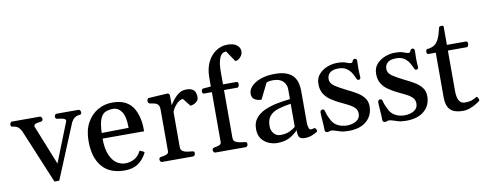

<svg xmlns="http://www.w3.org/2000/svg" viewBox="-82 -1084 3575 1416"><g transform="rotate(-10 1705.5 -376.5)"><path d="M231 4.4 60.5 -404.8Q45.9 -429.2 32.5 -437.3Q19 -445.3 1 -447.3Q-9.3 -448.2 -12.9 -451.4Q-16.6 -454.6 -16.6 -465.3Q-16.6 -470.7 -12.2 -478Q-7.8 -485.4 0 -485.4H207.5Q215.8 -485.4 220 -478Q224.1 -470.7 224.1 -465.3Q224.1 -449.2 208 -447.3Q189.9 -445.3 173.1 -441.2Q156.2 -437 156.2 -420.9L275.9 -122.1L394.5 -420.9Q394.5 -431.6 384 -436.8Q373.5 -441.9 359.4 -443.8Q345.2 -445.8 333 -447.3Q316.9 -449.2 316.9 -465.3Q316.9 -470.7 321 -478Q325.2 -485.4 333.5 -485.4H497.1Q505.4 -485.4 509.5 -478Q513.7 -470.7 513.7 -465.3Q513.7 -454.6 510 -451.4Q506.3 -448.2 496.1 -447.3Q478 -445.3 464.6 -437.3Q451.2 -429.2 436.5 -404.8L267.1 4.4Z M756.3 14.2Q644.5 14.2 587.4 -54Q530.3 -122.1 530.3 -244.1Q530.3 -325.7 561 -381.6Q591.8 -437.5 642.1 -466.3Q692.4 -495.1 750.5 -495.1Q812 -495.1 850.8 -473.9Q889.6 -452.6 910.9 -414.8Q932.1 -377 940.9 -326.7Q944.3 -308.1 945.6 -287.6Q946.8 -267.1 946.8 -245.6H635.3Q635.7 -168.5 655.8 -122.6Q675.8 -76.7 706.3 -56.6Q736.8 -36.6 769 -36.6Q806.2 -36.6 836.9 -53.5Q867.7 -70.3 883.3 -101.6Q884.8 -104.5 886.2 -107.4Q887.7 -110.4 892.6 -109.4L917 -98.1Q922.4 -96.2 922.4 -92.3Q922.4 -90.3 921.4 -88.1Q920.4 -85.9 919.4 -84.5Q897.9 -41.5 858.4 -13.7Q818.8 14.2 756.3 14.2ZM636.2 -287.6 838.4 -290.5Q838.4 -375.5 813 -411.9Q787.6 -448.2 750 -448.2Q715.3 -448.2 690.9 -437Q666.5 -425.8 652.8 -391.4Q639.2 -356.9 636.2 -287.6Z M1038.1 0Q1029.8 0 1025.6 -7.3Q1021.5 -14.6 1021.5 -20Q1021.5 -36.1 1037.6 -38.1Q1057.6 -40 1075.9 -46.6Q1094.2 -53.2 1094.2 -69.3V-379.9Q1094.2 -410.2 1081.5 -421.4Q1068.8 -432.6 1051.8 -435.1Q1034.7 -437.5 1021.5 -440.9Q1016.6 -443.4 1013.2 -447.3Q1009.8 -451.2 1009.8 -460.4Q1009.8 -466.3 1012.9 -473.6Q1016.1 -481 1021.5 -481.4Q1070.3 -484.4 1107.4 -486.8Q1144.5 -489.3 1165.5 -489.7Q1169.4 -489.7 1174.3 -485.8Q1179.2 -481.9 1180.2 -470.2V-399.4Q1195.3 -423.3 1213.1 -445.1Q1231 -466.8 1253.4 -481Q1275.9 -495.1 1305.2 -495.1Q1336.4 -495.1 1352.1 -484.9Q1367.7 -474.6 1373 -459Q1378.4 -443.4 1378.4 -426.3Q1378.4 -407.7 1366.9 -395.8Q1355.5 -383.8 1340.6 -377.9Q1325.7 -372.1 1315.9 -372.1L1269.5 -430.7Q1254.9 -430.7 1238.5 -419.4Q1222.2 -408.2 1208 -389.6Q1193.8 -371.1 1185.1 -349.6V-85.4Q1185.1 -64.5 1199 -54.9Q1212.9 -45.4 1232.7 -42.5Q1252.4 -39.6 1269 -38.1Q1279.3 -37.1 1283 -34.2Q1286.6 -31.2 1286.6 -20Q1286.6 -14.6 1282.5 -7.3Q1278.3 0 1270 0Z M1437 0Q1428.7 0 1424.6 -7.3Q1420.4 -14.6 1420.4 -20Q1420.4 -36.1 1436.5 -38.1Q1454.6 -40.5 1471.7 -46.9Q1488.8 -53.2 1488.8 -69.3V-442.9H1428.7Q1422.9 -443.4 1419.9 -448.5Q1417 -453.6 1417 -459.5Q1417 -475.6 1428.7 -480.5L1488.3 -485.4L1488.8 -557.6Q1489.3 -620.1 1512.5 -667.5Q1535.6 -714.8 1575 -741.5Q1614.3 -768.1 1662.1 -768.1Q1709 -768.1 1732.4 -748.8Q1755.9 -729.5 1755.9 -703.6Q1755.9 -684.1 1746.3 -669.7Q1736.8 -655.3 1724.4 -647.2Q1711.9 -639.2 1703.1 -639.2Q1701.2 -639.2 1700 -639.6Q1698.7 -640.1 1697.8 -640.6L1644.5 -720.2Q1640.1 -720.2 1629.6 -718.3Q1619.1 -716.3 1607.7 -704.1Q1596.2 -691.9 1587.9 -661.4Q1579.6 -630.9 1579.6 -573.2V-485.4H1682.1Q1688 -484.9 1690.9 -479.7Q1693.8 -474.6 1693.8 -468.8Q1693.8 -459.5 1690.7 -452.4Q1687.5 -445.3 1682.1 -442.9H1579.6V-85.4Q1579.6 -64.5 1593.8 -55.2Q1607.9 -45.9 1627.7 -43Q1647.5 -40 1663.1 -38.1Q1673.3 -37.1 1677 -34.2Q1680.7 -31.2 1680.7 -20Q1680.7 -14.6 1676.5 -7.3Q1672.4 0 1664.1 0Z M1762.2 -118.7Q1762.2 -167 1787.8 -198.5Q1813.5 -230 1855.5 -248.8Q1897.5 -267.6 1947.8 -277.6Q1998 -287.6 2046.9 -292.5V-367.7Q2046.9 -385.7 2037.8 -405Q2028.8 -424.3 2007.1 -437.7Q1985.4 -451.2 1946.3 -451.2Q1925.3 -451.2 1915 -448.5Q1904.8 -445.8 1898.4 -442.9L1839.8 -324.7Q1812.5 -324.7 1790.3 -337.2Q1768.1 -349.6 1768.1 -381.3Q1768.1 -403.3 1782 -423.6Q1795.9 -443.8 1822 -460Q1848.1 -476.1 1885 -485.6Q1921.9 -495.1 1967.8 -495.1Q2022.9 -495.1 2056.9 -481.4Q2090.8 -467.8 2108.6 -444.8Q2126.5 -421.9 2132.8 -393.8Q2139.2 -365.7 2139.2 -336.4V-98.1Q2139.2 -79.1 2144.5 -62.5Q2149.9 -45.9 2157.7 -45.9Q2164.6 -45.9 2169.7 -46.6Q2174.8 -47.4 2183.6 -49.8Q2191.9 -52.2 2197.5 -44.2Q2203.1 -36.1 2203.1 -28.8Q2203.1 -23.4 2200.2 -21Q2187.5 -11.7 2162.1 -1.2Q2136.7 9.3 2106.4 9.3Q2081.1 9.3 2068.4 -1.5Q2055.7 -12.2 2055.7 -48.3V-58.1Q2023.9 -24.9 1987.1 -7.3Q1950.2 10.3 1898.9 10.3Q1869.6 10.3 1837.9 -2.4Q1806.2 -15.1 1784.2 -43.5Q1762.2 -71.8 1762.2 -118.7ZM1864.3 -121.1Q1864.3 -90.3 1883.1 -67.1Q1901.9 -43.9 1934.1 -43.9Q1974.6 -43.9 2003.2 -57.6Q2031.7 -71.3 2046.4 -85.9V-257.8Q1993.7 -250 1952.6 -237.5Q1911.6 -225.1 1887.9 -198.5Q1864.3 -171.9 1864.3 -121.1Z M2433.1 13.7Q2393.1 13.7 2371.6 6.3Q2350.1 -1 2336.4 -4.9Q2315.9 -11.2 2307.1 -11.2Q2300.8 -11.2 2296.9 -9.8Q2293 -8.3 2289.1 -6.6Q2285.2 -4.9 2278.3 -4.9Q2270 -4.9 2264.4 -9.3Q2258.8 -13.7 2258.8 -21.5Q2258.8 -37.1 2257.8 -55.9Q2256.8 -74.7 2255.4 -93.3Q2253.9 -111.8 2252.9 -127.9Q2252 -144 2252 -154.3Q2252 -165.5 2257.1 -170.4Q2262.2 -175.3 2268.6 -175.3Q2281.7 -175.3 2284.7 -164.6Q2287.6 -153.8 2292.5 -137.9Q2297.4 -122.1 2315.9 -86.9Q2328.6 -64 2347.7 -51Q2366.7 -38.1 2387.7 -33Q2408.7 -27.8 2426.8 -27.8Q2469.2 -27.8 2498.5 -45.9Q2527.8 -64 2527.8 -98.1Q2527.8 -127.9 2508.1 -146.2Q2488.3 -164.6 2458.5 -178.5Q2428.7 -192.4 2398.4 -207.5Q2365.7 -224.1 2337.2 -243.9Q2308.6 -263.7 2290.8 -292.7Q2272.9 -321.8 2272.9 -365.7Q2272.9 -409.2 2298.6 -438Q2324.2 -466.8 2361.6 -481Q2398.9 -495.1 2433.6 -495.1Q2480 -495.1 2501.7 -485.6Q2523.4 -476.1 2535.6 -476.1Q2546.4 -476.1 2548.1 -481.7Q2549.8 -487.3 2552.7 -492.2Q2555.7 -497.6 2559.8 -500Q2564 -502.4 2568.4 -502.4Q2574.7 -502.4 2579.6 -498Q2584.5 -493.7 2584.5 -485.4Q2584.5 -481 2583.7 -462.6Q2583 -444.3 2583 -422.4Q2583 -399.4 2584.5 -384.5Q2585.9 -369.6 2585.9 -362.8Q2585.9 -352.5 2581.8 -348.6Q2577.6 -344.7 2572.3 -344.7Q2560.1 -344.7 2557.6 -352.5Q2549.3 -372.1 2536.4 -395.5Q2523.4 -418.9 2500 -436Q2476.6 -453.1 2435.5 -453.1Q2408.7 -453.1 2390.4 -445.1Q2372.1 -437 2362.8 -422.6Q2353.5 -408.2 2353.5 -388.2Q2353.5 -355 2388.4 -332.5Q2423.3 -310.1 2469.7 -287.1Q2507.8 -269 2541.3 -249.3Q2574.7 -229.5 2595.5 -203.1Q2616.2 -176.8 2616.2 -138.2Q2616.2 -70.3 2568.1 -28.3Q2520 13.7 2433.1 13.7Z M2865.2 13.7Q2825.2 13.7 2803.7 6.3Q2782.2 -1 2768.6 -4.9Q2748 -11.2 2739.3 -11.2Q2732.9 -11.2 2729 -9.8Q2725.1 -8.3 2721.2 -6.6Q2717.3 -4.9 2710.4 -4.9Q2702.1 -4.9 2696.5 -9.3Q2690.9 -13.7 2690.9 -21.5Q2690.9 -37.1 2689.9 -55.9Q2689 -74.7 2687.5 -93.3Q2686 -111.8 2685.1 -127.9Q2684.1 -144 2684.1 -154.3Q2684.1 -165.5 2689.2 -170.4Q2694.3 -175.3 2700.7 -175.3Q2713.9 -175.3 2716.8 -164.6Q2719.7 -153.8 2724.6 -137.9Q2729.5 -122.1 2748 -86.9Q2760.7 -64 2779.8 -51Q2798.8 -38.1 2819.8 -33Q2840.8 -27.8 2858.9 -27.8Q2901.4 -27.8 2930.7 -45.9Q2960 -64 2960 -98.1Q2960 -127.9 2940.2 -146.2Q2920.4 -164.6 2890.6 -178.5Q2860.8 -192.4 2830.6 -207.5Q2797.9 -224.1 2769.3 -243.9Q2740.7 -263.7 2722.9 -292.7Q2705.1 -321.8 2705.1 -365.7Q2705.1 -409.2 2730.7 -438Q2756.3 -466.8 2793.7 -481Q2831.1 -495.1 2865.7 -495.1Q2912.1 -495.1 2933.8 -485.6Q2955.6 -476.1 2967.8 -476.1Q2978.5 -476.1 2980.2 -481.7Q2981.9 -487.3 2984.9 -492.2Q2987.8 -497.6 2991.9 -500Q2996.1 -502.4 3000.5 -502.4Q3006.8 -502.4 3011.7 -498Q3016.6 -493.7 3016.6 -485.4Q3016.6 -481 3015.9 -462.6Q3015.1 -444.3 3015.1 -422.4Q3015.1 -399.4 3016.6 -384.5Q3018.1 -369.6 3018.1 -362.8Q3018.1 -352.5 3013.9 -348.6Q3009.8 -344.7 3004.4 -344.7Q2992.2 -344.7 2989.7 -352.5Q2981.4 -372.1 2968.5 -395.5Q2955.6 -418.9 2932.1 -436Q2908.7 -453.1 2867.7 -453.1Q2840.8 -453.1 2822.5 -445.1Q2804.2 -437 2794.9 -422.6Q2785.6 -408.2 2785.6 -388.2Q2785.6 -355 2820.6 -332.5Q2855.5 -310.1 2901.9 -287.1Q2939.9 -269 2973.4 -249.3Q3006.8 -229.5 3027.6 -203.1Q3048.3 -176.8 3048.3 -138.2Q3048.3 -70.3 3000.2 -28.3Q2952.1 13.7 2865.2 13.7Z M3290 14.6Q3246.1 14.6 3218.8 1.7Q3191.4 -11.2 3178.5 -38.6Q3165.5 -65.9 3165.5 -108.9V-442.9H3109.4Q3103.5 -443.4 3100.6 -448.5Q3097.7 -453.6 3097.7 -459.5Q3097.7 -480.5 3111.3 -480.5Q3142.6 -483.9 3162.6 -497.3Q3182.6 -510.7 3196.3 -540Q3210 -569.3 3221.2 -619.1Q3222.7 -626.5 3228 -628.4Q3233.4 -630.4 3242.2 -630.4Q3252 -630.4 3254.2 -627.9Q3256.3 -625.5 3256.3 -618.7V-485.4H3400.4Q3406.2 -484.9 3409.2 -479.7Q3412.1 -474.6 3412.1 -468.8Q3412.1 -458.5 3408 -450.7Q3403.8 -442.9 3398.4 -442.9H3256.3V-144.5Q3256.3 -103 3264.6 -81.3Q3272.9 -59.6 3285.6 -51.5Q3298.3 -43.5 3310.5 -43.5Q3344.2 -43.5 3364 -50Q3383.8 -56.6 3401.9 -68.8Q3406.7 -72.3 3411.9 -65.4Q3417 -58.6 3419.9 -49.8Q3422.9 -41 3419.4 -38.1Q3409.2 -29.3 3388.7 -16.8Q3368.2 -4.4 3342.3 5.1Q3316.4 14.6 3290 14.6Z"/></g></svg>

Font: Gelasio
Style: Regular
Weight: 400
Designer: Eben Sorkin
Foundry: Eben Sorkin
Version: Version 1.008